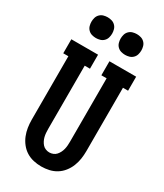

<svg xmlns="http://www.w3.org/2000/svg" viewBox="-235 -1044 970 1139"><g transform="rotate(30 250.0 -474.0)"><path d="M250 8Q223 8 196.5 2Q170 -4 147.5 -18Q125 -32 108 -53.5Q91 -75 81 -100Q71 -125 67 -151.5Q63 -178 63 -205V-639H28V-735H211V-639H175V-205Q175 -192 176 -179Q177 -166 180 -153.5Q183 -141 189 -129Q195 -117 203.5 -107.5Q212 -98 224.5 -93Q237 -88 250 -88Q263 -88 275.5 -93Q288 -98 296.5 -107.5Q305 -117 311 -129Q317 -141 320 -153.5Q323 -166 324 -179Q325 -192 325 -205V-639H289V-735H472V-639H437V-205Q437 -178 433 -151.5Q429 -125 419 -100Q409 -75 392 -53.5Q375 -32 352.5 -18Q330 -4 303.5 2Q277 8 250 8ZM350 -814Q336 -814 322 -818Q308 -822 297.5 -832.5Q287 -843 283 -857Q279 -871 279 -885Q279 -899 283 -913Q287 -927 297.5 -937.5Q308 -948 322 -952Q336 -956 350 -956Q364 -956 378 -952Q392 -948 402.5 -937.5Q413 -927 417 -913Q421 -899 421 -885Q421 -871 417 -857Q413 -843 402.5 -832.5Q392 -822 378 -818Q364 -814 350 -814ZM150 -814Q136 -814 122 -818Q108 -822 97.5 -832.5Q87 -843 83 -857Q79 -871 79 -885Q79 -899 83 -913Q87 -927 97.5 -937.5Q108 -948 122 -952Q136 -956 150 -956Q164 -956 178 -952Q192 -948 202.5 -937.5Q213 -927 217 -913Q221 -899 221 -885Q221 -871 217 -857Q213 -843 202.5 -832.5Q192 -822 178 -818Q164 -814 150 -814Z"/></g></svg>

Font: Iosevka Gothic
Style: Bold
Weight: 700
Monospace: yes
Designer: Belleve Invis
Foundry: Belleve Invis
Version: Version 15.5.1; ttfautohint (v1.8.4)